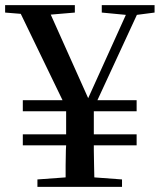

<svg xmlns="http://www.w3.org/2000/svg" viewBox="-25 -729 623 749"><path d="M64 -162V-205H233V-295H64V-338H219L56 -675L-5 -680V-709H267V-680L173 -672L319 -346L466 -671L372 -680V-709H578V-680L509 -671L355 -338H508V-295H341V-205H508V-162H341V-143Q341 -117 342 -83Q342 -63 343 -37L451 -29V0H121V-29L231 -37Q231 -63 231 -83Q232 -117 232 -143Q233 -152 233 -162Z"/></svg>

Font: Early Summer Mincho SemiBold
Style: Regular
Weight: 600
Designer: GuiWonder
Version: Version 1.002